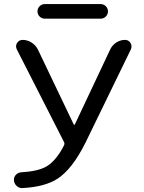

<svg xmlns="http://www.w3.org/2000/svg" viewBox="-20 -955 721 963"><path d="M205.1 -861.3Q189.5 -861.3 178.7 -872.1Q168 -882.8 168 -897.9Q168 -913.1 178.7 -923.8Q189.5 -934.6 205.1 -934.6H484.4Q500 -934.6 510.7 -923.8Q521.5 -913.1 521.5 -897.9Q521.5 -882.8 510.7 -872.1Q500 -861.3 484.4 -861.3ZM349.6 -331.1Q350.6 -329.1 352.5 -329.1Q354.5 -329.1 355.5 -331.1L533.2 -708Q543.9 -729.5 564 -742.2Q584 -754.9 607.4 -754.9Q625 -754.9 634.8 -739.3Q639.6 -731.4 639.6 -722.7Q639.6 -715.8 636.7 -708L408.2 -238.3Q342.8 -107.4 268.6 -58.6Q205.1 -17.6 92.8 -11.7Q90.8 -11.7 89.8 -11.7Q75.2 -11.7 63.5 -22.5Q49.8 -35.2 49.8 -53.7Q49.8 -67.4 59.6 -78.1Q70.3 -89.8 86.9 -90.8Q170.9 -95.7 212.9 -120.1Q262.7 -149.4 301.8 -227.5Q304.7 -234.4 301.8 -241.2L64.5 -707Q60.5 -714.8 60.5 -722.7Q60.5 -731.4 65.4 -739.3Q75.2 -754.9 93.8 -754.9Q117.2 -754.9 138.2 -741.7Q159.2 -728.5 169.9 -707Z"/></svg>

Font: Gen Jyuu Gothic Regular
Style: Regular
Weight: 400
Designer: [Source Han Sans]
Ryoko NISHIZUKA  (kana & ideographs); Paul D. Hunt (Latin, Greek & Cyrillic); Wenlong ZHANG  (bopomofo
Version: Version 1.002.20150607